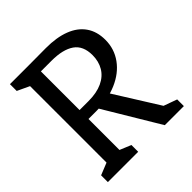

<svg xmlns="http://www.w3.org/2000/svg" viewBox="-196 -871 1012 1012"><g transform="rotate(-45 310.0 -365.5)"><path d="M169 -374H263Q323.8 -374 365.7 -393.5Q407.5 -413 428.4 -448.4Q449.3 -483.8 449.3 -530.5Q449.3 -600 404.6 -631.2Q359.8 -662.3 275.8 -662.3H168.8V-730L301 -730.7Q381.2 -731 437.9 -709.1Q494.7 -687.2 524.4 -644.3Q554.2 -601.5 554.2 -539.5Q554.2 -472.2 515.9 -419.2Q477.7 -366.3 409.3 -336.9Q341 -307.5 253.8 -307.5H169ZM33 -50.5 120.7 -85.8 100.7 -47.2V-677.2L120.7 -638.3L33 -679.5V-730H196V-44.3L173.7 -85.8L259 -50.5V0H33ZM259.3 -330.5 349.2 -357.2 539.5 -53.2 504.2 -84.2 599.5 -49.8V0H457.3Z"/></g></svg>

Font: Monaspace Xenon Var
Style: Regular
Weight: 400
Designer: Riley Cran and the Lettermatic Team
Version: Version 1.000 (Monaspace Xenon Var)